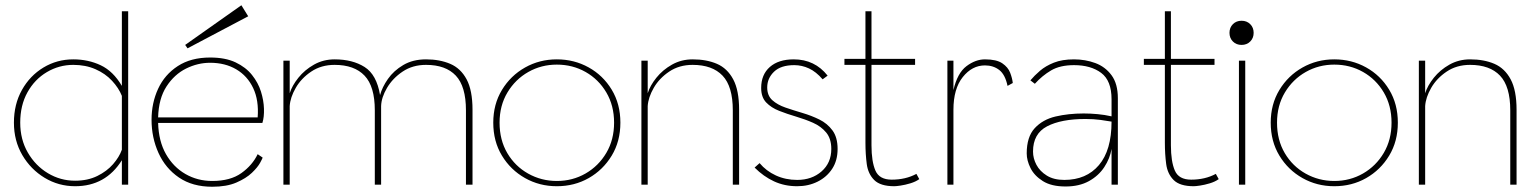

<svg xmlns="http://www.w3.org/2000/svg" viewBox="-20 -703 5841 731"><path d="M468 -660V0H444V-93Q382 6 266 6Q203 6 150 -26Q97 -58 65 -112.5Q33 -167 33 -236Q33 -306 63.5 -360.5Q94 -415 145.5 -446Q197 -477 259 -477Q316 -477 363.5 -454.5Q411 -432 444 -376V-660ZM259 -456Q205 -456 158.5 -428.5Q112 -401 84.5 -351.5Q57 -302 57 -236Q57 -172 86 -122Q115 -72 162.5 -43.5Q210 -15 266 -15Q314 -15 350.5 -33Q387 -51 410.5 -78Q434 -105 444 -133V-338Q432 -368 406.5 -395.5Q381 -423 343.5 -439.5Q306 -456 259 -456Z M980 -103Q980 -101 970.5 -83.5Q961 -66 939 -45Q917 -24 880 -8Q843 8 788 8Q713 8 661.5 -27Q610 -62 583.5 -120.5Q557 -179 557 -247Q557 -311 582 -365Q607 -419 657 -451.5Q707 -484 780 -484Q838 -484 877 -465.5Q916 -447 939.5 -417.5Q963 -388 973.5 -354.5Q984 -321 985 -289Q986 -257 979 -235H582Q584 -165 612 -116Q640 -67 686 -40.5Q732 -14 788 -14Q857 -14 899 -44Q941 -74 961 -116ZM780 -464Q733 -464 688.5 -442Q644 -420 614 -374Q584 -328 582 -256H961Q966 -321 944 -367.5Q922 -414 879.5 -439Q837 -464 780 -464ZM694 -519 685 -532 899 -683 925 -641Z M1059 0V-472H1083V-348Q1092 -377 1116 -407Q1140 -437 1175.5 -457Q1211 -477 1254 -477Q1322 -477 1368 -448Q1414 -419 1427 -341Q1435 -371 1457 -402.5Q1479 -434 1515.5 -455.5Q1552 -477 1602 -477Q1654 -477 1694 -460Q1734 -443 1756.5 -401Q1779 -359 1779 -285V0H1754V-283Q1754 -374 1715.5 -415Q1677 -456 1602 -456Q1551 -456 1513 -430.5Q1475 -405 1453.5 -368.5Q1432 -332 1431 -299V0H1407V-283Q1407 -374 1368 -415Q1329 -456 1254 -456Q1203 -456 1165 -430.5Q1127 -405 1106 -368.5Q1085 -332 1083 -299V0Z M2100 6Q2034 6 1979 -25Q1924 -56 1891 -110.5Q1858 -165 1858 -236Q1858 -306 1891 -360.5Q1924 -415 1979 -446Q2034 -477 2100 -477Q2166 -477 2221 -446.5Q2276 -416 2309 -361.5Q2342 -307 2342 -236Q2342 -165 2309 -110.5Q2276 -56 2221.5 -25Q2167 6 2100 6ZM2100 -14Q2160 -14 2209.5 -42.5Q2259 -71 2288.5 -121Q2318 -171 2318 -236Q2318 -301 2288.5 -351Q2259 -401 2209.5 -429Q2160 -457 2100 -457Q2041 -457 1991.5 -429Q1942 -401 1912 -351Q1882 -301 1882 -236Q1882 -170 1911.5 -120Q1941 -70 1991 -42Q2041 -14 2100 -14Z M2422 0V-472H2446V-348Q2455 -377 2479 -407Q2503 -437 2538.5 -457Q2574 -477 2617 -477Q2670 -477 2709.5 -460Q2749 -443 2771.5 -401Q2794 -359 2794 -285V0H2770V-283Q2770 -374 2731 -415Q2692 -456 2617 -456Q2566 -456 2528 -430.5Q2490 -405 2469 -368.5Q2448 -332 2446 -299V0Z M3015 6Q2967 6 2927 -12.5Q2887 -31 2853 -65L2872 -82Q2897 -52 2934 -35Q2971 -18 3015 -18Q3071 -18 3108 -50.5Q3145 -83 3145 -136Q3145 -175 3125.5 -198.5Q3106 -222 3075.5 -235.5Q3045 -249 3011 -259Q2977 -269 2946.5 -281Q2916 -293 2897 -313Q2878 -333 2878 -368Q2878 -419 2911 -448Q2944 -477 3002 -477Q3082 -477 3131 -415L3112 -401Q3087 -430 3060 -442.5Q3033 -455 3004 -455Q2953 -455 2927 -430Q2901 -405 2901 -370Q2901 -339 2920.5 -321.5Q2940 -304 2970.5 -293.5Q3001 -283 3035 -273Q3069 -263 3099.5 -248Q3130 -233 3149.5 -206.5Q3169 -180 3169 -136Q3169 -92 3148.5 -60.5Q3128 -29 3093 -11.5Q3058 6 3015 6Z M3385 6Q3332 6 3308.5 -17.5Q3285 -41 3280 -78.5Q3275 -116 3275 -159V-456H3195V-479H3275V-660H3298V-479H3464V-456H3298V-150Q3298 -88 3313 -53.5Q3328 -19 3375 -19Q3428 -19 3469 -41L3480 -21Q3466 -11 3446 -5Q3426 1 3409 3.5Q3392 6 3385 6Z M3587 0V-472H3610V-360Q3625 -425 3659.5 -451Q3694 -477 3730 -477Q3774 -477 3796 -462Q3818 -447 3826 -426Q3834 -405 3836 -387L3816 -376Q3807 -419 3784.5 -436.5Q3762 -454 3730 -454Q3681 -454 3645.5 -409.5Q3610 -365 3610 -285V0Z M4037 7Q3983 7 3950.5 -13.5Q3918 -34 3903.5 -63Q3889 -92 3889 -119Q3889 -182 3919.5 -215Q3950 -248 3999 -259.5Q4048 -271 4106 -271Q4131 -271 4158.5 -268.5Q4186 -266 4212 -260V-325Q4212 -396 4172.5 -425.5Q4133 -455 4069 -455Q4016 -455 3982 -435Q3948 -415 3920 -384L3903 -397Q3918 -415 3939.5 -433.5Q3961 -452 3992.5 -464.5Q4024 -477 4069 -477Q4112 -477 4150 -463Q4188 -449 4212 -416.5Q4236 -384 4236 -329V0H4212V-136Q4206 -100 4184.5 -67Q4163 -34 4126 -13.5Q4089 7 4037 7ZM4032 -18Q4116 -18 4164 -74.5Q4212 -131 4212 -240Q4196 -243 4169.5 -246.5Q4143 -250 4113 -250Q4020 -250 3966.5 -222Q3913 -194 3913 -126Q3913 -100 3926 -75.5Q3939 -51 3965.5 -34.5Q3992 -18 4032 -18Z M4525 6Q4472 6 4448.5 -17.5Q4425 -41 4420 -78.5Q4415 -116 4415 -159V-456H4335V-479H4415V-660H4438V-479H4604V-456H4438V-150Q4438 -88 4453 -53.5Q4468 -19 4515 -19Q4568 -19 4609 -41L4620 -21Q4606 -11 4586 -5Q4566 1 4549 3.5Q4532 6 4525 6Z M4697 0V-472H4721V0ZM4707 -532Q4687 -532 4674 -545Q4661 -558 4661 -578Q4661 -598 4674 -611Q4687 -624 4707 -624Q4727 -624 4740 -611Q4753 -598 4753 -578Q4753 -558 4740 -545Q4727 -532 4707 -532Z M5060 6Q4994 6 4939 -25Q4884 -56 4851 -110.5Q4818 -165 4818 -236Q4818 -306 4851 -360.5Q4884 -415 4939 -446Q4994 -477 5060 -477Q5126 -477 5181 -446.5Q5236 -416 5269 -361.5Q5302 -307 5302 -236Q5302 -165 5269 -110.5Q5236 -56 5181.5 -25Q5127 6 5060 6ZM5060 -14Q5120 -14 5169.5 -42.5Q5219 -71 5248.5 -121Q5278 -171 5278 -236Q5278 -301 5248.5 -351Q5219 -401 5169.5 -429Q5120 -457 5060 -457Q5001 -457 4951.5 -429Q4902 -401 4872 -351Q4842 -301 4842 -236Q4842 -170 4871.5 -120Q4901 -70 4951 -42Q5001 -14 5060 -14Z M5382 0V-472H5406V-348Q5415 -377 5439 -407Q5463 -437 5498.5 -457Q5534 -477 5577 -477Q5630 -477 5669.5 -460Q5709 -443 5731.5 -401Q5754 -359 5754 -285V0H5730V-283Q5730 -374 5691 -415Q5652 -456 5577 -456Q5526 -456 5488 -430.5Q5450 -405 5429 -368.5Q5408 -332 5406 -299V0Z"/></svg>

Font: Lil Grotesk Thin
Style: Regular
Weight: 100
Designer: Bastien Sozeau
Foundry: NBR — Bastien Sozeau
Version: Version 3.003; ttfautohint (v1.8.4.7-5d5b);gftools[0.9.33]